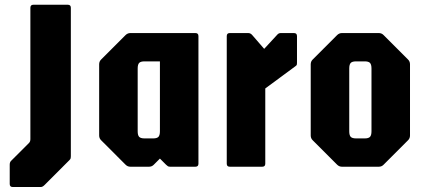

<svg xmlns="http://www.w3.org/2000/svg" viewBox="-20 -686 1764 790"><path d="M32.5 83.5Q20 83.5 20 71V-8.5Q20 -18 25 -23.5L99 -97.5Q105 -103 105 -113.5V-654Q105 -666.5 117.5 -666.5H259Q271.5 -666.5 271.5 -654V-43.5Q271.5 -39 270.8 -35.2Q270 -31.5 266 -27.5L162.5 76Q155 83.5 147.5 83.5Z M516.5 0Q505 0 496.5 -8.5L396.5 -108.5Q388 -116.5 388 -128.5V-421.5Q388 -433.5 396.5 -441.5L496.5 -541.5Q505 -550 516.5 -550H784Q796.5 -550 796.5 -537.5V-12.5Q796.5 0 784 0H680Q673.5 0 670.2 -2.5Q667 -5 663 -8.5L638 -33.5L613 -8.5Q605 0 593 0ZM575 -116.5H610Q626 -116.5 632 -123Q638 -129.5 638 -146V-433.5H575Q558.5 -433.5 552.5 -427Q546.5 -420.5 546.5 -404V-146Q546.5 -129.5 552.5 -123Q558.5 -116.5 575 -116.5Z M925.5 0Q913 0 913 -12.5V-537.5Q913 -550 925.5 -550H1001.5Q1011 -550 1018 -541.5L1067 -485L1121.5 -544Q1127 -550 1135.5 -550H1189.5Q1202 -550 1202 -537.5V-430Q1202 -422 1201 -419.2Q1200 -416.5 1195.5 -413.5L1071.5 -322V-12.5Q1071.5 0 1059 0Z M1387 0Q1375.5 0 1367 -8.5L1267 -108.5Q1258.5 -116.5 1258.5 -128.5V-421.5Q1258.5 -433.5 1267 -441.5L1367 -541.5Q1375.5 -550 1387 -550H1538.5Q1550.5 -550 1558.5 -541.5L1658.5 -441.5Q1667 -433.5 1667 -421.5V-128.5Q1667 -116.5 1658.5 -108.5L1558.5 -8.5Q1550.5 0 1538.5 0ZM1445.5 -116.5H1480.5Q1496.5 -116.5 1502.5 -123Q1508.5 -129.5 1508.5 -146V-404Q1508.5 -420.5 1502.5 -427Q1496.5 -433.5 1480.5 -433.5H1445.5Q1429 -433.5 1423 -427Q1417 -420.5 1417 -404V-146Q1417 -129.5 1423 -123Q1429 -116.5 1445.5 -116.5Z"/></svg>

Font: Jaro
Style: Regular
Weight: 400
Designer: Agyei Archer, Celine Hurka, Mirko Velimirović
Version: Version 1.000